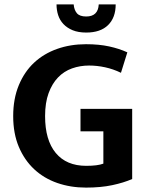

<svg xmlns="http://www.w3.org/2000/svg" viewBox="-20 -842 671 873"><path d="M371 -641Q430 -641 476 -631Q522 -621 559 -604L530 -511Q495 -528 458 -536Q421 -544 385 -544Q344 -544 307.5 -531Q271 -518 244 -490Q217 -462 201 -418.5Q185 -375 185 -314Q185 -205 233.5 -146.5Q282 -88 372 -88Q424 -88 450 -98V-245H346V-347H581V-28Q542 -11 490 0Q438 11 371 11Q301 11 240.5 -10Q180 -31 135.5 -72.5Q91 -114 65.5 -174.5Q40 -235 40 -314Q40 -393 65.5 -454.5Q91 -516 135 -557Q179 -598 239.5 -619.5Q300 -641 371 -641ZM315 -822Q317 -797 329.5 -782Q342 -767 372 -767Q426 -767 429 -822H506Q506 -762 471.5 -728Q437 -694 372 -694Q336 -694 310.5 -704.5Q285 -715 268.5 -732.5Q252 -750 244.5 -773Q237 -796 237 -822Z"/></svg>

Font: Mukta
Style: Bold
Weight: 700
Designer: Girish Dalvi and Yashodeep Gholap
Foundry: Ek Type
Version: Version 2.538;PS 1.002;hotconv 16.6.51;makeotf.lib2.5.65220;